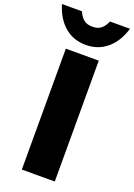

<svg xmlns="http://www.w3.org/2000/svg" viewBox="-218 -1137 844 1209"><g transform="rotate(20 204.0 -533.0)"><path d="M315.9 -810.1V0H95.2V-810.1ZM298.8 -1065.9H432.1Q404.8 -975.1 345.7 -925Q286.6 -875 204.1 -875Q121.1 -875 62.3 -925Q3.4 -975.1 -23.9 -1065.9H109.9Q126.5 -1029.3 147.9 -1013.2Q169.4 -997.1 204.1 -997.1Q239.3 -997.1 260.5 -1013.2Q281.7 -1029.3 298.8 -1065.9Z"/></g></svg>

Font: Sinkin Sans 900 X Black
Style: Regular
Weight: 950
Designer: Keith Bates
Foundry: K-Type
Version: Sinkin Sans (version 1.0)  by Keith Bates   •   © 2014   www